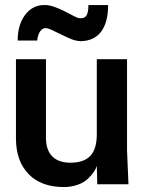

<svg xmlns="http://www.w3.org/2000/svg" viewBox="-20 -738 619 769"><path d="M236.3 11.2C277.3 11.2 313.5 -3.4 333 -22.9C353 -42.5 364.3 -60.1 367.7 -74.2L369.6 0H494.6L488.8 -134.8V-501H367.7V-200.7C367.7 -120.6 333.5 -86.4 261.2 -86.4C200.7 -86.4 164.1 -119.1 164.1 -185.5V-501H43.9V-183.6C43.9 -123 61 -75.2 94.7 -40.5C128.4 -5.9 175.8 11.2 236.3 11.2ZM303.2 -573.2C371.6 -573.7 413.1 -621.6 413.1 -717.8H334C334.5 -676.8 323.2 -665 303.7 -665C302.2 -665 298.3 -665.5 296.4 -665.5C278.3 -667 205.6 -720.2 157.2 -717.8C125.5 -717.8 100.1 -704.6 80.1 -677.7C60.5 -651.4 50.8 -617.2 50.8 -575.7H128.9C132.3 -609.4 147.9 -625.5 162.1 -625.5C169.9 -625.5 182.1 -621.1 199.2 -612.3C216.3 -604 234.4 -595.2 253.4 -586.4C272.5 -577.6 289.1 -573.2 302.7 -573.2H303.2Z"/></svg>

Font: Ride
Style: Bold
Weight: 700
Version: Version 3.000